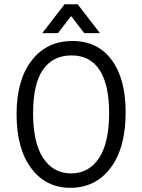

<svg xmlns="http://www.w3.org/2000/svg" viewBox="-20 -872 670 904"><path d="M58 -334.6Q58 -495.1 129 -587Q200 -679 321 -679Q439.5 -679 505.6 -590.1Q571.6 -501.2 571.6 -343.2Q571.6 -175.3 500.6 -81.5Q429.6 12.3 311.1 12.3Q196.3 12.3 127.2 -79.6Q58 -171.6 58 -334.6ZM135.8 -338.3Q135.8 -200 183.3 -127.8Q230.9 -55.6 314.8 -55.6Q398.8 -55.6 446.3 -127.8Q493.8 -200 493.8 -339.5Q493.8 -474.1 448.8 -542.6Q403.7 -611.1 317.3 -611.1Q229.6 -611.1 182.7 -544.4Q135.8 -477.8 135.8 -338.3ZM313.6 -795.1 253.1 -716H179L284 -851.9H345.7L450.6 -716H376.5L316 -795.1Z"/></svg>

Font: Slabo 27px
Style: Regular
Weight: 400
Version: Version 1.02 Build 003a